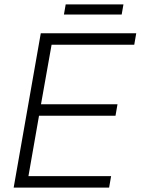

<svg xmlns="http://www.w3.org/2000/svg" viewBox="-20 -851 638 871"><path d="M165 -700H598L589 -648H214L166 -378H513L504 -326H157L109 -52H484L475 0H42ZM278 -831H540L532 -785H270Z"/></svg>

Font: Chakra Petch Light
Style: Italic
Weight: 300
Italic angle: -10°
Designer: Katatrad Aksorn Co.,Ltd.
Foundry: Cadson Demak Co.,Ltd.
Version: Version 1.000; ttfautohint (v1.6)